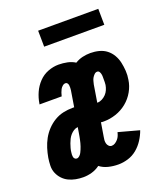

<svg xmlns="http://www.w3.org/2000/svg" viewBox="-142 -801 775 900"><g transform="rotate(-20 245.5 -351.0)"><path d="M119 8Q100 8 81.5 4.5Q63 1 46.5 -7Q30 -15 17.5 -28.5Q5 -42 -2 -59Q-9 -76 -8.5 -95.5Q-8 -115 -5 -134Q-1 -157 6 -179.5Q13 -202 24.5 -223Q36 -244 53 -262Q70 -280 91 -292.5Q112 -305 135 -310Q158 -315 181 -315H190L203 -395Q204 -401 204 -407Q204 -413 203.5 -419Q203 -425 199.5 -430Q196 -435 190 -435Q182 -435 175 -429Q168 -423 164 -415.5Q160 -408 157.5 -400.5Q155 -393 153 -385V-383H42L43 -388Q47 -414 58.5 -440Q70 -466 90 -487Q110 -508 136.5 -518Q163 -528 189 -528Q211 -528 232.5 -523.5Q254 -519 271 -508Q289 -519 308.5 -523.5Q328 -528 348 -528Q370 -528 391 -522.5Q412 -517 428 -504.5Q444 -492 454.5 -474Q465 -456 469.5 -435.5Q474 -415 475.5 -393Q477 -371 473 -349Q469 -320 453.5 -292.5Q438 -265 413.5 -245Q389 -225 359 -215Q329 -205 300 -205Q296 -205 292 -205Q288 -205 284 -206L273 -139Q271 -130 270.5 -121.5Q270 -113 272 -105Q274 -97 280 -91Q286 -85 294 -85Q303 -85 311 -90Q319 -95 325.5 -102.5Q332 -110 335.5 -118.5Q339 -127 341 -136L444 -108Q436 -85 421.5 -62.5Q407 -40 387 -23.5Q367 -7 342.5 0.5Q318 8 294 8Q268 8 244 2Q220 -4 202 -18Q183 -4 161.5 2Q140 8 119 8ZM301 -298Q312 -298 323.5 -304Q335 -310 343.5 -319Q352 -328 357 -339.5Q362 -351 364 -363Q365 -370 365 -377Q365 -384 365 -390.5Q365 -397 365 -404Q365 -411 363.5 -417.5Q362 -424 358.5 -429.5Q355 -435 348 -435Q340 -435 333.5 -428.5Q327 -422 323 -415Q319 -408 317 -400Q315 -392 313 -384L299 -298ZM120 -85Q127 -85 133.5 -91Q140 -97 143.5 -104Q147 -111 150 -118Q153 -125 155.5 -132.5Q158 -140 160 -147.5Q162 -155 163.5 -162.5Q165 -170 166.5 -177.5Q168 -185 169 -192L174 -222Q163 -221 153.5 -215Q144 -209 136.5 -200.5Q129 -192 124 -182Q119 -172 115.5 -162Q112 -152 109 -141.5Q106 -131 105 -120Q104 -115 104 -109Q104 -103 105 -98Q106 -93 110 -89Q114 -85 120 -85ZM155 -630 154 -710H454L455 -630Z"/></g></svg>

Font: Iosevka SS18 Heavy
Style: Italic
Weight: 900
Italic angle: -9°
Monospace: yes
Designer: Belleve Invis
Foundry: Belleve Invis
Version: Version 25.1.1; ttfautohint (v1.8.4)